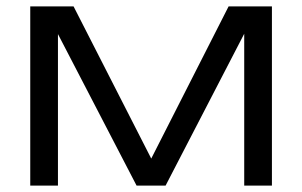

<svg xmlns="http://www.w3.org/2000/svg" viewBox="-20 -583 949 603"><path d="M162 0V-476L409 0H500L747 -477V0H834V-563H698L455 -85L211 -563H75V0Z"/></svg>

Font: Bounded Light
Style: Regular
Weight: 300
Designer: Vlad Churkin
Version: Version 3.0